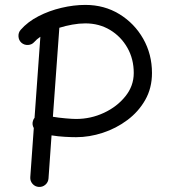

<svg xmlns="http://www.w3.org/2000/svg" viewBox="-20 -714 679 771"><path d="M65.9 -542.5Q55.2 -552.2 54.2 -567.6Q53.2 -583 63 -594.2Q91.3 -626.5 134.3 -648.7Q177.2 -670.9 226.8 -682.6Q276.4 -694.3 322.8 -694.3Q398.9 -694.3 459.5 -657.2Q520 -620.1 555.2 -558.1Q590.3 -496.1 590.3 -420.9Q590.3 -360.4 563.2 -312.7Q536.1 -265.1 491.2 -231.7Q446.3 -198.2 392.6 -180.7Q338.9 -163.1 285.6 -163.1Q267.1 -163.1 240.5 -164.6Q213.9 -166 187 -170.4L174.8 2.4Q173.8 17.6 162.4 27.6Q150.9 37.6 135.7 36.6Q120.6 35.6 110.6 24.2Q100.6 12.7 101.6 -2.4L115.7 -199.7Q106.9 -215.3 113.3 -231.4Q115.2 -236.8 118.7 -240.7L142.1 -566.4Q127 -556.2 117.7 -545.4Q107.9 -534.2 92.5 -533.4Q77.1 -532.7 65.9 -542.5ZM322.8 -620.1Q297.4 -620.1 270.5 -615.2Q243.7 -610.4 218.3 -602.5L192.4 -245.1Q215.3 -241.2 242.7 -238.8Q270 -236.3 285.6 -236.3Q344.7 -236.3 397.5 -261Q450.2 -285.6 483.6 -327.4Q517.1 -369.1 517.1 -420.9Q517.1 -477.1 491.5 -522.2Q465.8 -567.4 421.9 -593.8Q377.9 -620.1 322.8 -620.1Z"/></svg>

Font: Mikhak-FD Regular
Style: FD-Regular
Weight: 400
Designer: Amin Abedi
Version: Version 3.2